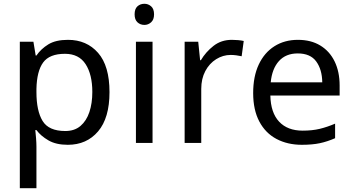

<svg xmlns="http://www.w3.org/2000/svg" viewBox="-20 -757 1870 1017"><path d="M340 -546Q439 -546 499.5 -477Q560 -408 560 -269Q560 -132 499.5 -61Q439 10 339 10Q277 10 236.5 -13.5Q196 -37 173 -68H167Q169 -51 171 -25Q173 1 173 20V240H85V-536H157L169 -463H173Q197 -498 236 -522Q275 -546 340 -546ZM324 -472Q242 -472 208.5 -426Q175 -380 173 -286V-269Q173 -170 205.5 -116.5Q238 -63 326 -63Q375 -63 406.5 -90Q438 -117 453.5 -163.5Q469 -210 469 -270Q469 -362 433.5 -417Q398 -472 324 -472Z M745 -737Q765 -737 780.5 -723.5Q796 -710 796 -681Q796 -653 780.5 -639Q765 -625 745 -625Q723 -625 708 -639Q693 -653 693 -681Q693 -710 708 -723.5Q723 -737 745 -737ZM788 -536V0H700V-536Z M1208 -546Q1223 -546 1240.5 -544.5Q1258 -543 1271 -540L1260 -459Q1247 -462 1231.5 -464Q1216 -466 1202 -466Q1161 -466 1125 -443.5Q1089 -421 1067.5 -380.5Q1046 -340 1046 -286V0H958V-536H1030L1040 -438H1044Q1070 -482 1111 -514Q1152 -546 1208 -546Z M1558 -546Q1627 -546 1676.5 -516Q1726 -486 1752.5 -431.5Q1779 -377 1779 -304V-251H1412Q1414 -160 1458.5 -112.5Q1503 -65 1583 -65Q1634 -65 1673.5 -74.5Q1713 -84 1755 -102V-25Q1714 -7 1674 1.5Q1634 10 1579 10Q1503 10 1444.5 -21Q1386 -52 1353.5 -113.5Q1321 -175 1321 -264Q1321 -352 1350.5 -415Q1380 -478 1433.5 -512Q1487 -546 1558 -546ZM1557 -474Q1494 -474 1457.5 -433.5Q1421 -393 1414 -321H1687Q1686 -389 1655 -431.5Q1624 -474 1557 -474Z"/></svg>

Font: Noto Sans Sogdian
Style: Regular
Weight: 400
Designer: Monotype Design Team
Foundry: Monotype Imaging Inc.
Version: Version 2.002; ttfautohint (v1.8.4.7-5d5b)